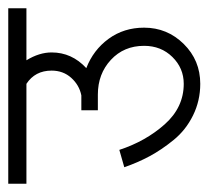

<svg xmlns="http://www.w3.org/2000/svg" viewBox="-52 -463 505 465"><g transform="rotate(-90 200.5 -230.5)"><path d="M-12 -419V-463H413V-419H287Q306 -388 306 -358Q306 -309 268 -274Q312 -257 339 -220Q366 -183 366 -134Q366 -78 326.5 -38Q287 2 230 2Q189 2 153.5 -15.5Q118 -33 94 -62.5Q70 -92 54.5 -121Q39 -150 28 -182L70 -194Q91 -130 132 -84Q173 -38 230 -38Q268 -38 295 -65.5Q322 -93 322 -134Q322 -183 288 -214.5Q254 -246 204 -246H166V-286H202Q227 -291 244.5 -310.5Q262 -330 262 -358Q262 -398 230 -419Z"/></g></svg>

Font: Bhavuka
Style: Regular
Weight: 400
Version: 2.94.0; ttfautohint (v1.2) -l 7 -r 28 -G 50 -x 13 -D deva -f